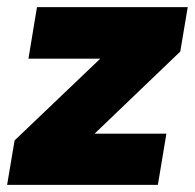

<svg xmlns="http://www.w3.org/2000/svg" viewBox="-42 -520 548 540"><path d="M-1 -125 240 -355H38L62 -500H486L465 -375L224 -144H426L402 0H-22Z"/></svg>

Font: Oak Sans Black
Style: Italic
Weight: 900
Italic angle: -9.5°
Foundry: Erik Kennedy, Walven
Version: Version 1.000